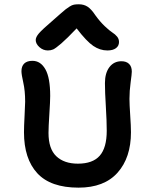

<svg xmlns="http://www.w3.org/2000/svg" viewBox="-20 -864 694 887"><path d="M201.2 -630.9Q179.2 -630.9 162.1 -646.2Q145 -661.6 145 -679.2Q145 -692.4 159.9 -710Q174.8 -727.5 229 -773.9Q240.7 -784.2 259 -800.3Q277.3 -816.4 283.7 -821.3Q290 -826.2 301.3 -833.5Q312.5 -840.8 321.8 -842.5Q331.1 -844.2 344.2 -844.2Q367.7 -844.2 385 -832.8Q402.3 -821.3 420.9 -793Q441.4 -764.6 463.6 -743.4Q485.8 -722.2 499 -713.9Q512.2 -705.6 521 -694.8Q529.8 -684.1 529.8 -669.9Q529.8 -651.9 515.6 -641.4Q501.5 -630.9 476.1 -630.9Q441.9 -630.9 410.9 -651.9Q379.9 -672.9 334 -732.9Q289.6 -686 263.2 -663.3Q236.8 -640.6 225.8 -635.7Q214.8 -630.9 201.2 -630.9ZM342.8 2.9Q213.9 2.9 152.3 -63.7Q90.8 -130.4 90.8 -252.9Q90.8 -280.3 93.5 -329.1Q96.2 -377.9 96.2 -394Q96.2 -444.8 87.6 -482.4Q79.1 -520 79.1 -535.2Q79.1 -558.1 92 -570.6Q105 -583 129.9 -583Q167.5 -583 189.7 -543.9Q211.9 -504.9 211.9 -420.9Q211.9 -396.5 208 -336.7Q204.1 -276.9 204.1 -250Q204.1 -176.3 240.2 -142.1Q276.4 -107.9 339.8 -107.9Q408.7 -107.9 440.9 -144.8Q473.1 -181.6 473.1 -259.8Q473.1 -304.2 469 -371.6Q464.8 -439 464.8 -480Q464.8 -526.9 485.6 -554Q506.3 -581.1 541 -581.1Q563.5 -581.1 576.2 -568.8Q588.9 -556.6 588.9 -533.2Q588.9 -522.5 583.5 -483.4Q578.1 -444.3 578.1 -407.2Q578.1 -382.8 581.5 -332Q585 -281.2 585 -252.9Q585 -135.7 523.2 -66.4Q461.4 2.9 342.8 2.9Z"/></svg>

Font: Shantell Sans Irregular Bouncy
Style: Regular
Weight: 500
Designer: Stephen Nixon, Anya Danilova, Shantell Martin
Foundry: Arrow Type
Version: Version 1.006;[9816181b4]